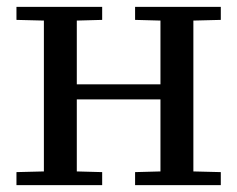

<svg xmlns="http://www.w3.org/2000/svg" viewBox="-20 -540 692 560"><path d="M108 -40V-480L28 -482V-520H278V-482L204 -480V-294H448V-480L374 -482V-520H624V-482L544 -480V-40L624 -38V0H374V-38L448 -40V-250H204V-40L278 -38V0H28V-38Z"/></svg>

Font: Minipax
Style: Regular
Weight: 400
Designer: Raphaël Ronot, Igor Stepanchenko (Cyrillic)
Foundry: steppetype
Version: Version 1.002